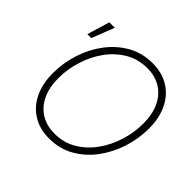

<svg xmlns="http://www.w3.org/2000/svg" viewBox="-179 -931 1135 1135"><g transform="rotate(45 388.5 -364.0)"><path d="M370.6 10.3Q291 10.3 233.2 -25.6Q175.3 -61.5 144 -126.7Q112.8 -191.9 112.8 -278.8Q112.8 -364.3 138.9 -445.8Q165 -527.3 214.6 -593.3Q264.2 -659.2 333.5 -698.5Q402.8 -737.8 489.3 -737.8Q568.4 -737.8 626.2 -701.9Q684.1 -666 715.3 -601.1Q746.6 -536.1 746.6 -448.2Q746.6 -363.8 720.2 -282Q693.8 -200.2 644.8 -134.3Q595.7 -68.4 526.4 -29.1Q457 10.3 370.6 10.3ZM372.6 -32.7Q448.7 -32.7 509.5 -68.6Q570.3 -104.5 613.3 -164.3Q656.2 -224.1 679.2 -297.6Q702.1 -371.1 702.1 -446.8Q702.1 -523.9 675.8 -579.3Q649.4 -634.8 601.3 -664.8Q553.2 -694.8 487.8 -694.8Q411.1 -694.8 350.1 -658.9Q289.1 -623 245.8 -563Q202.6 -502.9 179.7 -429.4Q156.7 -356 156.7 -280.3Q156.7 -204.1 183.1 -148.4Q209.5 -92.8 258.1 -62.7Q306.6 -32.7 372.6 -32.7ZM94.2 -585.9 136.7 -727.5H182.1L127 -585.9Z"/></g></svg>

Font: Inter 24pt ExtraLight
Style: Italic
Weight: 250
Italic angle: -9.3988°
Version: Version 4.001;git-66647c0bb